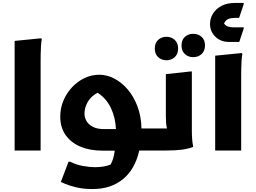

<svg xmlns="http://www.w3.org/2000/svg" viewBox="-20 -1019 1732 1300"><path d="M79 -742 260 -760 263 -752Q259 -734 257.5 -707Q256 -680 255.5 -652Q255 -624 255 -604V0H79Z M388 -229Q388 -287 409.5 -338Q431 -389 468 -428.5Q505 -468 552.5 -490.5Q600 -513 653 -513Q704 -513 754 -487Q804 -461 845 -413Q886 -365 911 -298Q936 -231 938 -149H1017V-20L997 0H923Q894 128 812 194.5Q730 261 608 261Q543 261 494.5 249Q446 237 419 225Q392 213 392 213L444 76H455Q497 97 543 105Q589 113 622 113Q686 113 729 95Q739 77 746 54.5Q753 32 757 1H673Q590 1 526 -25.5Q462 -52 425 -103.5Q388 -155 388 -229ZM683 -145H765Q762 -220 732 -285.5Q702 -351 641 -391Q597 -368 574.5 -329.5Q552 -291 552 -249Q552 -224 565.5 -200Q579 -176 608.5 -160.5Q638 -145 683 -145Z M977 0V-129L997 -149H1111Q1106 -165 1104.5 -187Q1103 -209 1103 -236V-517L1268 -535H1279V-186Q1279 -166 1279 -136.5Q1279 -107 1281 -78.5Q1283 -50 1287 -32V-24Q1257 -12 1214 -6Q1171 0 1108 0ZM1288 -632Q1255 -632 1232 -653Q1209 -674 1209 -711Q1209 -749 1232 -769.5Q1255 -790 1288 -790Q1322 -790 1345 -769.5Q1368 -749 1368 -711Q1368 -674 1345 -653Q1322 -632 1288 -632ZM1107 -611Q1074 -611 1051 -632Q1028 -653 1028 -690Q1028 -728 1051 -749Q1074 -770 1107 -770Q1140 -770 1163 -749Q1186 -728 1186 -690Q1186 -653 1163 -632Q1140 -611 1107 -611Z M1437 -642 1618 -660 1621 -652Q1617 -634 1615.5 -607Q1614 -580 1613.5 -552Q1613 -524 1613 -504V0H1437ZM1402 -856Q1402 -895 1422.5 -927.5Q1443 -960 1480.5 -979.5Q1518 -999 1570 -999H1630V-990L1599 -898H1571Q1545 -898 1526 -890.5Q1507 -883 1497 -860Q1507 -845 1523 -839.5Q1539 -834 1559 -834H1630V-825L1600 -735H1532Q1474 -735 1438 -770.5Q1402 -806 1402 -856Z"/></svg>

Font: Kufam
Style: Bold
Weight: 700
Designer: Wael Morcos, Artur Schmal
Foundry: Original Type
Version: Version 1.300; ttfautohint (v1.8.3)